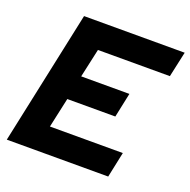

<svg xmlns="http://www.w3.org/2000/svg" viewBox="-125 -821 932 943"><g transform="rotate(20 341.5 -350.0)"><path d="M8 0 157 -700H683L654 -567H278L245 -417H497L470 -289H219L185 -133H566L538 0Z"/></g></svg>

Font: Rosa Sans
Style: Bold Italic
Weight: 700
Italic angle: -12°
Designer: Pentagram / MCKL
Foundry: Pentagram / MCKL
Version: Version 1.005;September 16, 2019;FontCreator 11.5.0.2425 64-